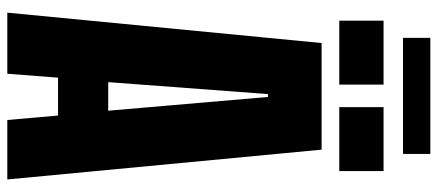

<svg xmlns="http://www.w3.org/2000/svg" viewBox="-356 -841 1197 525"><g transform="rotate(90 242.5 -578.5)"><path d="M14.6 0 97.7 -859.4H389.2L470.7 0H308.1L295.9 -138.7H192.4L181.6 0ZM204.6 -275.9H282.7L245.1 -712.9H237.3ZM272.9 -907.7V-1028.8H447.8V-907.7ZM36.6 -907.7V-1028.8H211.4V-907.7ZM83.5 -1082V-1156.7H400.9V-1082Z"/></g></svg>

Font: Anton SC
Style: Regular
Weight: 400
Designer: Vernon Adams
Foundry: Vernon Adams
Version: Version 2.116; ttfautohint (v1.8.4.7-5d5b)